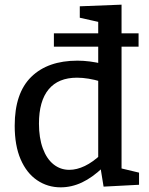

<svg xmlns="http://www.w3.org/2000/svg" viewBox="-20 -793 637 823"><path d="M211 -650H574V-593H211ZM240 10Q184 10 139 -20.5Q94 -51 68.5 -110Q43 -169 43 -254Q43 -394 114 -463.5Q185 -533 312 -533Q338 -533 365 -529.5Q392 -526 421 -519L401 -508V-707L411 -697L322 -717V-766L501 -773V-58L488 -74L576 -53V-1L424 7L410 -79L421 -75Q376 -32 331.5 -11Q287 10 240 10ZM277 -65Q309 -65 343.5 -81.5Q378 -98 414 -132L401 -100V-466L414 -443Q357 -460 310 -460Q230 -460 188.5 -410Q147 -360 147 -263Q147 -202 163.5 -157Q180 -112 209.5 -88.5Q239 -65 277 -65Z"/></svg>

Font: Bitter Thin Medium
Style: Regular
Weight: 500
Version: Version 3.021